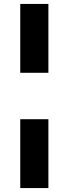

<svg xmlns="http://www.w3.org/2000/svg" viewBox="-20 -762 349 976"><path d="M83 -392V-742H226V-392ZM83 194V-156H226V194Z"/></svg>

Font: Montserrat
Style: Bold
Weight: 700
Designer: Julieta Ulanovsky
Foundry: Julieta Ulanovsky
Version: Version 9.000; ttfautohint (v1.8.4.7-5d5b)